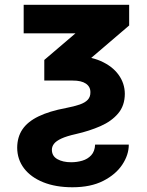

<svg xmlns="http://www.w3.org/2000/svg" viewBox="-20 -566 616 802"><path d="M78.9 -545.9H519.5V-459.6L250.4 -229.5H165V-315.6L295.3 -426.8H78.9ZM196.7 59.8Q196.9 85.9 219.7 98.8Q242.6 111.7 277.1 111.7Q301.6 111.7 323.9 105.1Q346.3 98.5 361.1 82.4Q376 66.3 377.3 37.9H518Q518 80.7 490.8 121.7Q463.6 162.8 411.3 189.5Q359 216.2 282.6 216.2Q212.7 216.2 160.7 195.3Q108.8 174.4 80.4 137.2Q52.1 99.9 51.8 51Q52.1 6.4 73.8 -25.7Q95.6 -57.9 140.8 -79.8Q186 -101.8 255.5 -114.8Q290.1 -121.5 312.7 -129.3Q335.4 -137.2 346.6 -149.3Q357.9 -161.4 357.6 -180.5Q357.9 -203.6 338.8 -216.7Q319.7 -229.7 283.4 -229.5H217L219.3 -332.2H283.4Q351.9 -332.4 400.5 -311.1Q449.1 -289.7 475.1 -253.9Q501.1 -218.1 501.4 -174Q501.1 -124.7 473.4 -92Q445.8 -59.4 399.8 -39.2Q353.7 -18.9 297.3 -6.1Q258.5 2.5 236.5 12.7Q214.6 22.9 205.6 34.6Q196.6 46.3 196.7 59.8Z"/></svg>

Font: Inter V
Style: 
Weight: 400
Designer: Rasmus Andersson
Foundry: rsms
Version: Version 4.000;git-a3f224843